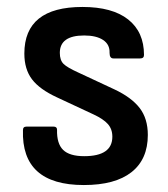

<svg xmlns="http://www.w3.org/2000/svg" viewBox="-20 -521 484 552"><path d="M221 11Q41 11 46 -147Q46 -157 56 -157H134Q144 -157 144 -148Q143 -108 161.5 -90Q180 -72 222 -72Q303 -72 303 -128Q303 -150 290 -164.5Q277 -179 249 -192L144 -241Q94 -264 72 -293Q50 -322 50 -367Q50 -501 217 -501Q303 -501 348.5 -465Q394 -429 394 -363Q394 -353 383 -353H306Q295 -353 295 -369Q296 -393 276.5 -406Q257 -419 222 -419Q152 -419 152 -369Q152 -348 162.5 -337.5Q173 -327 204 -313L309 -264Q358 -241 381.5 -210.5Q405 -180 405 -133Q405 -63 358 -26Q311 11 221 11Z"/></svg>

Font: Sofia Sans Extra Cond
Style: Bold
Weight: 700
Width: 1
Designer: Botio Nikoltchev, Ani Petrova
Foundry: lettersoup
Version: Version 4.100; ttfautohint (v1.8.3)